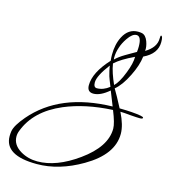

<svg xmlns="http://www.w3.org/2000/svg" viewBox="-466 -511 938 1064"><g transform="rotate(15 3.0 21.0)"><path d="M-156 454Q-341 454 -341 343Q-341 336 -340.5 329.5Q-340 323 -339 316Q-336 297 -322 274Q-308 251 -285 224Q-131 44 168 37L135 -46Q86 -4 46 -4Q10 -4 10 -43Q10 -116 92 -205Q91 -214 90.5 -222.5Q90 -231 90 -239Q90 -300 113 -344Q142 -400 197 -400Q203 -400 208.5 -399.5Q214 -399 219 -398Q242 -393 254 -361Q265 -331 262 -307Q322 -343 322 -394Q322 -412 326 -412Q336 -412 336 -377Q336 -310 260 -274Q254 -222 223 -160Q190 -93 153 -63Q163 -47 176.5 -22Q190 3 208 37Q288 38 331 46Q347 49 347 54Q347 61 331 61Q313 61 275 58Q256 56 241.5 55Q227 54 217 54Q251 122 251 172Q251 291 101 378Q-29 454 -156 454ZM107 -216Q117 -226 130.5 -236Q144 -246 161 -256Q176 -265 191 -273.5Q206 -282 220 -290Q221 -298 221.5 -306Q222 -314 222 -321Q222 -380 194 -380Q170 -380 145 -343Q125 -314 116 -285Q106 -256 106 -227Q106 -219 107 -216ZM145 -80Q157 -91 169.5 -112.5Q182 -134 194 -165Q206 -195 211.5 -219Q217 -243 217 -261Q144 -227 108 -194Q112 -168 121.5 -139.5Q131 -111 145 -80ZM57 -38Q94 -38 128 -65Q111 -107 107 -120Q102 -137 99 -151Q96 -165 94 -178Q38 -104 38 -67Q38 -38 57 -38ZM-157 439Q-48 439 73 352Q203 259 203 155Q203 124 175 55Q96 59 27.5 73.5Q-41 88 -100 113Q-250 177 -297 301Q-304 318 -304 335Q-304 384 -253 414Q-210 439 -157 439Z"/></g></svg>

Font: Ruthie
Style: Regular
Weight: 400
Designer: Robert E. Leuschke
Foundry: Robert E. Leuschke
Version: Version 1.012